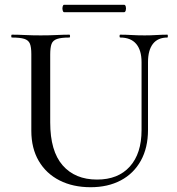

<svg xmlns="http://www.w3.org/2000/svg" viewBox="-20 -770 740 803"><path d="M572 -510Q572 -560 549.5 -586.5Q527 -613 483 -613Q480 -613 480 -619Q480 -625 483 -625Q506 -625 531 -623.5Q556 -622 585 -622Q610 -622 634.5 -623.5Q659 -625 680 -625Q682 -625 682 -619Q682 -613 680 -613Q640 -613 619.5 -586.5Q599 -560 599 -510V-227Q599 -152 569 -98Q539 -44 485 -15.5Q431 13 359 13Q285 13 229 -15.5Q173 -44 142 -97Q111 -150 111 -223V-544Q111 -573 105 -587.5Q99 -602 81.5 -607.5Q64 -613 30 -613Q27 -613 27 -619Q27 -625 30 -625Q55 -625 85 -623.5Q115 -622 150 -622Q186 -622 216.5 -623.5Q247 -625 270 -625Q273 -625 273 -619Q273 -613 270 -613Q236 -613 218.5 -607Q201 -601 195.5 -586Q190 -571 190 -542V-258Q190 -138 242 -78.5Q294 -19 386 -19Q474 -19 523 -73.5Q572 -128 572 -226ZM248 -719Q244 -719 242 -727Q240 -735 242 -742.5Q244 -750 248 -750H499Q504 -750 506 -742.5Q508 -735 506 -727Q504 -719 499 -719Z"/></svg>

Font: Cormorant Medium
Style: Regular
Weight: 500
Designer: Christian Thalmann (Catharsis Fonts)
Foundry: Catharsis Fonts
Version: Version 4.000